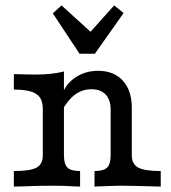

<svg xmlns="http://www.w3.org/2000/svg" viewBox="-20 -688 632 708"><path d="M137.8 -115.3V-287.3Q137.8 -313.1 127.2 -328.5Q116.6 -343.8 93.4 -350.7Q70.3 -357.6 31.1 -357.6V-414.8Q84.7 -413.1 112.8 -413.1Q171.6 -413.1 215.8 -424.4V-115.3Q215.8 -83 228.7 -70.1Q241.6 -57.3 275.3 -57.3V0Q263.9 -0.8 251.7 -0.8Q220.1 -3.2 176.3 -3.2Q114.2 -3.2 66.6 -0.8L31.1 0V-57.3Q91.5 -57.3 114.7 -69.8Q137.8 -82.3 137.8 -115.3ZM388 -115.3V-283.5Q388 -320 369.5 -339.5Q351 -358.9 317.2 -358.9Q283.6 -358.9 256.8 -339.3Q230 -319.6 207.9 -279.1L210.1 -342.8Q225.6 -382.2 261.2 -404.5Q296.7 -426.9 341.8 -426.9Q399.9 -426.9 432.9 -390.6Q466 -354.3 466 -290.6V-115.3Q466 -83.1 489.5 -70.2Q513.1 -57.3 572.7 -57.3V0Q460.2 -3.2 428.1 -3.2Q403.7 -3.2 328.5 0V-57.3Q362.2 -57.3 375.1 -70.1Q388 -83 388 -115.3ZM435.8 -639.9 329.8 -489.8H273.3L174.7 -638.9L207 -668L338.1 -548.8L283.2 -536.7L400.9 -668Z"/></svg>

Font: Playfair Micro SmCond SmLight
Style: Regular
Weight: 360
Width: 4
Designer: Claus Eggers Sørensen
Foundry: Claus Eggers Sørensen
Version: Version 2.100;Glyphs 3.2 (3219)